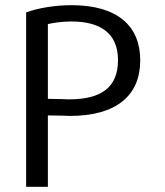

<svg xmlns="http://www.w3.org/2000/svg" viewBox="-20 -720 639 742"><path d="M436 -488C436 -384 374 -336 246 -336C238 -336 228 -337 219 -337C201 -337 184 -338 165 -338V-627C185 -631 214 -637 256 -637C363 -637 436 -595 436 -488ZM522 -487C522 -619 435 -700 256 -700C193 -700 127 -689 81 -672V2H165V-274C185 -274 204 -273 224 -273C233 -273 242 -272 250 -272C430 -272 522 -351 522 -487Z"/></svg>

Font: Repo
Style: Regular
Weight: 400
Designer: Stefan Peev
Foundry: Context Ltd
Version: Version 0.000